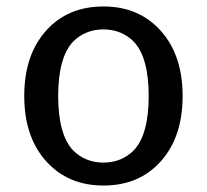

<svg xmlns="http://www.w3.org/2000/svg" viewBox="-20 -562 640 594"><path d="M394 -433Q356 -471 300 -471Q244 -471 206 -433Q160 -384 160 -265Q160 -146 206 -97Q244 -59 300 -59Q356 -59 394 -97Q440 -146 440 -265Q440 -384 394 -433ZM300 -542Q410 -542 477.5 -466.5Q545 -391 545 -265Q545 -139 478 -63.5Q411 12 300 12Q190 12 122.5 -63.5Q55 -139 55 -265Q55 -391 122 -466.5Q189 -542 300 -542Z"/></svg>

Font: Edlo
Style: Regular
Weight: 400
Monospace: yes
Version: Version 0.01